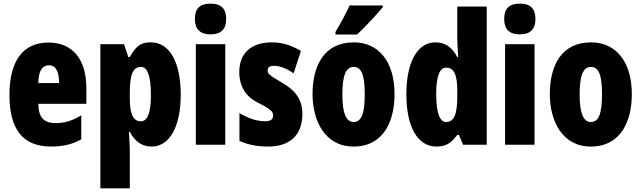

<svg xmlns="http://www.w3.org/2000/svg" viewBox="-20 -796 3528 1056"><path d="M246 -562C105 -562 32 -459 32 -274C32 -90 101 10 261 10C325 10 379 -2 427 -30V-162C376 -131 336 -119 285 -119C221 -119 191 -151 191 -225H455V-310C455 -472 378 -562 246 -562ZM250 -437C283 -437 305 -409 305 -339H191C191 -411 216 -437 250 -437Z M810 -563C761 -563 731 -550 694 -482H686L662 -553H532V240H694V35C694 14 692 -21 689 -71H694C724 -14 764 10 814 10C912 10 974 -98 974 -275C974 -454 913 -563 810 -563ZM756 -428C791 -428 810 -378 810 -273C810 -177 792 -129 755 -129C712 -129 694 -168 694 -256V-288C694 -388 712 -428 756 -428Z M1138 -776C1078 -776 1052 -748 1052 -691C1052 -635 1081 -607 1138 -607C1195 -607 1224 -635 1224 -691C1224 -747 1198 -776 1138 -776ZM1219 -553H1057V0H1219Z M1643 -170C1643 -255 1597 -304 1530 -342C1459 -384 1452 -390 1452 -408C1452 -426 1463 -434 1486 -434C1524 -434 1562 -415 1595 -393L1635 -516C1582 -547 1533 -563 1476 -563C1361 -563 1296 -503 1296 -400C1296 -322 1331 -265 1399 -231C1476 -193 1482 -179 1482 -161C1482 -138 1467 -129 1437 -129C1387 -129 1337 -150 1297 -174V-21C1348 2 1400 10 1454 10C1573 10 1643 -51 1643 -170Z M2085 -756V-766H1903C1882 -722 1857 -673 1825 -620V-606H1944C1994 -653 2057 -722 2085 -756ZM2150 -278C2150 -460 2060 -563 1926 -563C1764 -563 1699 -437 1699 -278C1699 -132 1767 10 1924 10C2094 10 2150 -136 2150 -278ZM1863 -276C1863 -380 1882 -428 1925 -428C1970 -428 1986 -379 1986 -278C1986 -176 1970 -125 1925 -125C1882 -125 1863 -177 1863 -276Z M2380 10C2433 10 2460 -8 2495 -54H2504L2527 0H2657V-760H2495V-588C2495 -567 2497 -532 2500 -482H2495C2465 -539 2426 -563 2375 -563C2276 -563 2215 -455 2215 -278C2215 -101 2275 10 2380 10ZM2433 -125C2399 -125 2379 -175 2379 -280C2379 -376 2398 -424 2434 -424C2477 -424 2495 -385 2495 -297V-265C2495 -166 2477 -125 2433 -125Z M2839 -776C2779 -776 2753 -748 2753 -691C2753 -635 2782 -607 2839 -607C2896 -607 2925 -635 2925 -691C2925 -747 2899 -776 2839 -776ZM2920 -553H2758V0H2920Z M3455 -278C3455 -460 3365 -563 3231 -563C3069 -563 3004 -437 3004 -278C3004 -132 3072 10 3229 10C3399 10 3455 -136 3455 -278ZM3168 -276C3168 -380 3187 -428 3230 -428C3275 -428 3291 -379 3291 -278C3291 -176 3275 -125 3230 -125C3187 -125 3168 -177 3168 -276Z"/></svg>

Font: Noto Sans Myanmar UI ExtraCondensed Black
Style: Regular
Weight: 900
Width: 2
Designer: Monotype Design Team
Foundry: Monotype Imaging Inc.
Version: Version 2.103